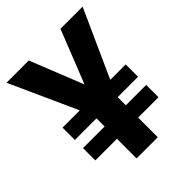

<svg xmlns="http://www.w3.org/2000/svg" viewBox="-201 -825 938 938"><g transform="rotate(-45 268.0 -355.5)"><path d="M268.6 -435.5 377.9 -710.9H530.8L373.5 -362.3H480V-276.9H339.4V-220.7H480V-135.7H339.4V0H192.9V-135.7H43.5V-220.7H192.9V-276.9H43.5V-362.3H162.6L4.9 -710.9H158.7Z"/></g></svg>

Font: Roboto
Style: Bold
Weight: 700
Designer: Google
Version: Version 2.134; 2016; ttfautohint (v1.6)